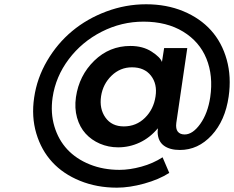

<svg xmlns="http://www.w3.org/2000/svg" viewBox="-20 -722 1091 895"><path d="M139.2 -267.1Q152.3 -357.9 199.7 -438.7Q247.1 -519.5 316.4 -577.1Q385.7 -634.8 475.8 -668.5Q565.9 -702.1 661.1 -702.1Q756.3 -702.1 834.5 -669.7Q912.6 -637.2 963.6 -580.6Q1014.6 -523.9 1036.9 -443.8Q1059.1 -363.8 1045.9 -272Q1029.8 -159.7 966.6 -91.3Q903.3 -22.9 818.8 -22.9Q771.5 -22.9 744.1 -43Q716.8 -63 714.8 -104L715.8 -124Q679.2 -80.1 631.3 -57.6Q583.5 -35.2 530.8 -35.2Q485.4 -35.2 445.8 -52.2Q406.2 -69.3 378.9 -99.4Q351.6 -129.4 339.1 -173.6Q326.7 -217.8 334 -269Q348.6 -370.1 419.4 -439Q490.2 -507.8 587.9 -507.8Q646 -507.8 686.8 -481.4Q727.5 -455.1 734.9 -433.1L745.1 -498H853L801.8 -148.9Q798.3 -121.6 808.8 -108.4Q819.3 -95.2 840.8 -95.2Q878.4 -95.2 913.6 -144.5Q948.7 -193.8 960 -269Q974.6 -368.7 942.4 -448.2Q910.2 -527.8 833.7 -574.5Q757.3 -621.1 648.9 -621.1Q546.4 -621.1 454.1 -574.2Q361.8 -527.3 300.5 -446Q239.3 -364.7 225.1 -267.1Q214.8 -195.3 233.6 -132.6Q252.4 -69.8 293.9 -25.4Q335.4 19 398.4 44.4Q461.4 69.8 537.1 69.8Q584.5 69.8 638.9 54.9Q693.4 40 737.8 11.2L769 84Q721.2 114.7 652.3 133.8Q583.5 152.8 524.9 152.8Q431.2 152.8 352.8 120.8Q274.4 88.9 223.4 33.4Q172.4 -22 149.2 -100.1Q126 -178.2 139.2 -267.1ZM451.2 -273.9Q442.4 -214.8 471.7 -173.8Q501 -132.8 557.1 -132.8Q615.2 -132.8 655.8 -172.9Q696.3 -212.9 705.1 -272.9Q713.9 -330.6 683.6 -369.4Q653.3 -408.2 595.2 -408.2Q540.5 -408.2 500.2 -369.4Q460 -330.6 451.2 -273.9Z"/></svg>

Font: Trueno
Style: Italic
Weight: 400
Designer: Julieta Ulanovsky
Foundry: Julieta Ulanovsky
Version: Version 3.001b | FøM Fix